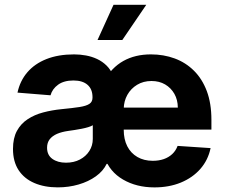

<svg xmlns="http://www.w3.org/2000/svg" viewBox="-20 -783 952 813"><path d="M634 10.5Q558 10.5 501 -22.7Q444 -55.9 422.9 -116.6L418.6 -437.9Q452.3 -496.8 502.3 -524.8Q552.2 -552.7 619.1 -552.7Q673 -552.7 719.7 -535.5Q766.3 -518.3 801.2 -483.7Q836.1 -449.2 855.7 -397.3Q875.2 -345.3 875.2 -275.6V-234.2H467.8V-327.5H733Q732.7 -360.4 718.4 -385.7Q704 -410.9 679.2 -425.5Q654.3 -440 621.5 -440Q587 -440 560.6 -424Q534.2 -408 519.3 -381.4Q504.5 -354.8 503.9 -322.5V-233.6Q503.9 -193.2 518.9 -163.7Q534 -134.2 561.8 -118.2Q589.6 -102.1 627 -102.1Q652.5 -102.1 673.4 -109.3Q694.2 -116.5 709.4 -130.7Q724.5 -144.8 732 -165.2L871.7 -155.9Q861.3 -105.5 828.6 -68Q795.8 -30.6 745.9 -10Q696.1 10.5 634 10.5ZM259.4 -94.1Q292.8 -94.1 318.3 -107.5Q343.8 -120.9 358.3 -143.7Q372.9 -166.5 372.9 -194.9V-252.7Q366 -248.4 353.6 -244.6Q341.2 -240.8 325.9 -237.8Q310.6 -234.8 295.6 -232.5Q280.5 -230.3 268.2 -228.5Q241.3 -224.7 221.3 -216.1Q201.4 -207.4 190.3 -193.1Q179.3 -178.8 179.3 -157.4Q179.3 -126.3 201.8 -110.2Q224.3 -94.1 259.4 -94.1ZM224.4 10.4Q168.3 10.4 125.5 -8Q82.7 -26.3 58.8 -62.5Q35 -98.8 35 -152.3Q35 -198 51.6 -228.7Q68.3 -259.3 97.1 -278.2Q125.9 -297.2 162.7 -306.9Q199.6 -316.7 239.8 -320.7Q287.6 -325.3 316.6 -329.8Q345.5 -334.4 358.6 -343.2Q371.7 -352 371.7 -369.3V-371.7Q371.7 -405.5 350.7 -423.8Q329.8 -442.2 291 -442.2Q250.7 -442.2 226.1 -424.4Q201.5 -406.6 193.9 -379.5L54.1 -390.8Q64.7 -440.6 95.9 -477Q127.1 -513.3 177 -533Q226.9 -552.7 293.9 -552.7Q319.1 -552.7 344 -548.1Q368.9 -543.6 391.3 -533.1Q413.7 -522.6 431.4 -505.2Q449.2 -487.8 459.4 -461.7L440.8 -89.1H431.6Q417.1 -58.8 385.9 -36.4Q354.7 -14 312.9 -1.8Q271.1 10.4 224.4 10.4ZM393 -613.7 460.7 -762.7H599.4L498 -613.7Z"/></svg>

Font: Inter V
Style: 
Weight: 400
Designer: Rasmus Andersson
Foundry: rsms
Version: Version 4.000;git-a3f224843